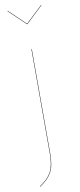

<svg xmlns="http://www.w3.org/2000/svg" viewBox="-102 -767 411 992"><g transform="rotate(-10 103.5 -271.0)"><path d="M191.9 -732.9 193.8 -731.9 105 -647.9H103L15.1 -731.9L17.1 -732.9L104 -649.9ZM105 -517.1V32.2Q105 94.7 86.7 128.4Q68.4 162.1 23.9 190.9L22.9 189Q66.9 160.6 85 127.2Q103 93.8 103 32.2V-517.1Z"/></g></svg>

Font: Fira Sans Compressed Two
Style: Regular
Weight: 100
Width: 1
Designer: Carrois Corporate & Edenspiekermann AG
Foundry: Carrois Corporate GbR & Edenspiekermann AG
Version: Version 4.203;PS 004.203;hotconv 1.0.88;makeotf.lib2.5.64775